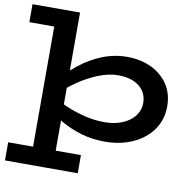

<svg xmlns="http://www.w3.org/2000/svg" viewBox="-95 -781 1099 1094"><g transform="rotate(10 454.5 -234.0)"><path d="M549 14Q471 14 408.5 -5Q346 -24 296.5 -52Q247 -80 210 -105V-194Q249 -168 300.5 -145.5Q352 -123 410 -109Q468 -95 524 -95Q569 -95 605.5 -106Q642 -117 668.5 -136.5Q695 -156 709.5 -182.5Q724 -209 724 -240Q724 -281 703.5 -310.5Q683 -340 646 -356Q609 -372 557 -372Q504 -372 443 -348Q382 -324 321 -281.5Q260 -239 206 -181V-275Q257 -334 317 -381.5Q377 -429 446 -456.5Q515 -484 589 -484Q667 -484 728.5 -455Q790 -426 826 -372.5Q862 -319 862 -244Q862 -186 838 -138.5Q814 -91 771 -57Q728 -23 671 -4.5Q614 14 549 14ZM5 218V113H426V218ZM149 209V-582H5V-686H280V209Z"/></g></svg>

Font: BioRhyme SemiExpanded
Style: Bold
Weight: 700
Width: 6
Designer: Aoife Mooney
Foundry: Aoife Mooney Type
Version: Version 1.600;gftools[0.9.33]